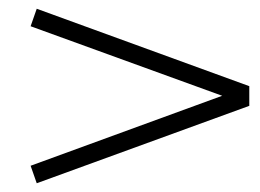

<svg xmlns="http://www.w3.org/2000/svg" viewBox="-20 -637 594 439"><path d="M550 -440V-395L64 -218L50 -258L488 -418L50 -577L64 -617Z"/></svg>

Font: Kumar One Outline
Style: Regular
Weight: 400
Designer: Parimal Parmar
Foundry: Indian Type Foundry
Version: Version 1.000;PS 1.000;hotconv 1.0.88;makeotf.lib2.5.647800